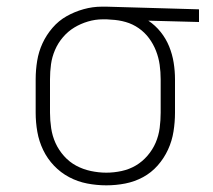

<svg xmlns="http://www.w3.org/2000/svg" viewBox="-20 -548 640 576"><path d="M299 8Q270 8 241.5 2.5Q213 -3 187.5 -16.5Q162 -30 142 -51Q122 -72 109.5 -98Q97 -124 92 -152.5Q87 -181 87 -210V-310Q87 -338 91.5 -365.5Q96 -393 107.5 -418Q119 -443 137.5 -464.5Q156 -486 180 -499.5Q204 -513 231 -520.5Q258 -528 285 -528Q289 -528 292.5 -528Q296 -528 300 -528L577 -520V-482L425 -486Q446 -472 462 -452Q478 -432 487.5 -408.5Q497 -385 501 -360Q505 -335 505 -310V-210Q505 -182 500.5 -153.5Q496 -125 484 -99Q472 -73 453 -51.5Q434 -30 409 -16.5Q384 -3 356 2.5Q328 8 299 8ZM299 -30Q322 -30 345 -35Q368 -40 387.5 -51.5Q407 -63 422.5 -81Q438 -99 447 -120Q456 -141 459 -164Q462 -187 462 -210V-310Q462 -332 459 -353.5Q456 -375 448 -395.5Q440 -416 427 -433.5Q414 -451 396 -463.5Q378 -476 357 -482Q336 -488 314 -489L300 -490Q297 -490 294 -490Q291 -490 288 -490Q266 -490 244 -483.5Q222 -477 203 -465.5Q184 -454 169 -436.5Q154 -419 145 -398Q136 -377 133 -355Q130 -333 130 -310V-210Q130 -187 133.5 -163.5Q137 -140 146.5 -119Q156 -98 172 -80Q188 -62 208.5 -51Q229 -40 252.5 -35Q276 -30 299 -30Z"/></svg>

Font: Zed Sans Extralight Extended
Style: Regular
Weight: 200
Width: 7
Designer: Belleve Invis
Foundry: Belleve Invis
Version: Version 1.0.0; ttfautohint (v1.8.4)